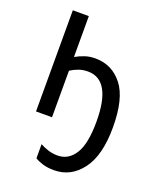

<svg xmlns="http://www.w3.org/2000/svg" viewBox="-144 -625 790 958"><g transform="rotate(20 251.0 -146.0)"><path d="M463 -56Q463 -210 407.5 -280Q352 -350 264 -350Q233 -350 208 -341.5Q183 -333 160 -320V-537H75V0H160V-247Q178 -259 201 -267.5Q224 -276 251 -276Q376 -276 376 -55Q376 63 342 116.5Q308 170 251 170Q223 170 199 162Q175 154 157 144V219Q175 230 200 237.5Q225 245 259 245Q348 245 405.5 169Q463 93 463 -56Z"/></g></svg>

Font: Noto Sans UI SemiCondensed
Style: Regular
Weight: 400
Width: 4
Designer: Monotype Design Team
Foundry: Monotype Imaging Inc.
Version: 1.001